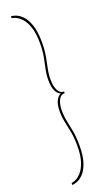

<svg xmlns="http://www.w3.org/2000/svg" viewBox="-176 -783 547 974"><g transform="rotate(-20 98.0 -295.5)"><path d="M31 160V149.5Q37 149.5 52 143.2Q67 137 83.2 119.8Q99.5 102.5 111.2 69Q123 35.5 123 -19Q123 -60 117 -92Q111 -124 104.8 -152.5Q98.5 -181 98.5 -212Q98.5 -250 109.5 -270.5Q120.5 -291 135.5 -296.5Q120.5 -300.5 109.5 -321.2Q98.5 -342 98.5 -380Q98.5 -411 104.8 -439.2Q111 -467.5 117 -499.2Q123 -531 123 -572Q123 -626.5 111.2 -660Q99.5 -693.5 83.2 -710.8Q67 -728 52 -734.2Q37 -740.5 31 -740.5V-751Q39 -751 55.8 -745.2Q72.5 -739.5 90.5 -721.8Q108.5 -704 121.2 -668.2Q134 -632.5 134 -572.5Q134 -530 128 -497.8Q122 -465.5 116 -437.5Q110 -409.5 110 -379Q110 -345.5 120.8 -322.8Q131.5 -300 154 -300V-291Q131.5 -291 120.8 -268.2Q110 -245.5 110 -212.5Q110 -182.5 116 -154.2Q122 -126 128 -93.8Q134 -61.5 134 -18.5Q134 42 121.2 77.8Q108.5 113.5 90.5 131.2Q72.5 149 55.8 154.5Q39 160 31 160Z"/></g></svg>

Font: Imbue 100pt Black
Style: Regular
Weight: 900
Designer: Tyler Finck
Foundry: Etcetera Type Company
Version: Version 1.102; ttfautohint (v1.8.3)